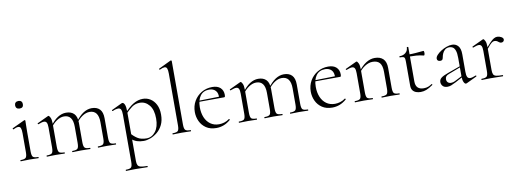

<svg xmlns="http://www.w3.org/2000/svg" viewBox="-72 -1175 5148 1900"><g transform="rotate(-10 2502.0 -225.0)"><path d="M57 0Q55 0 55 -6Q55 -12 57 -12Q98 -12 110.5 -25Q123 -38 123 -81V-270Q123 -306 116 -322.5Q109 -339 90 -339Q81 -339 69.5 -335.5Q58 -332 42 -324Q38 -323 35.5 -328.5Q33 -334 37 -336L161 -394Q164 -395 165 -395Q167 -395 169.5 -393Q172 -391 172 -388Q172 -381 171 -349.5Q170 -318 170 -271V-81Q170 -38 181.5 -25Q193 -12 235 -12Q238 -12 238 -6Q238 0 235 0Q218 0 195 -1Q172 -2 146 -2Q121 -2 98 -1Q75 0 57 0ZM138 -516Q119 -516 108.5 -526Q98 -536 98 -554Q98 -572 108.5 -582Q119 -592 138 -592Q156 -592 166 -582Q176 -572 176 -554Q176 -516 138 -516Z M835 0Q833 0 833 -6Q833 -12 835 -12Q876 -12 888.5 -25Q901 -38 901 -81V-244Q901 -363 812 -363Q775 -363 737.5 -337.5Q700 -312 671 -269L667 -281Q713 -343 754.5 -369.5Q796 -396 839 -396Q891 -396 919.5 -366.5Q948 -337 948 -275V-81Q948 -38 959.5 -25Q971 -12 1013 -12Q1016 -12 1016 -6Q1016 0 1013 0Q996 0 973 -1Q950 -2 924 -2Q899 -2 876 -1Q853 0 835 0ZM578 0Q575 0 575 -6Q575 -12 578 -12Q619 -12 631 -25Q643 -38 643 -81V-244Q643 -363 555 -363Q518 -363 480.5 -337.5Q443 -312 414 -269L410 -281Q455 -343 496.5 -369.5Q538 -396 581 -396Q633 -396 661.5 -366.5Q690 -337 690 -275V-81Q690 -38 702 -25Q714 -12 756 -12Q758 -12 758 -6Q758 0 756 0Q738 0 715.5 -1Q693 -2 667 -2Q642 -2 618.5 -1Q595 0 578 0ZM321 0Q318 0 318 -6Q318 -12 321 -12Q362 -12 374 -25Q386 -38 386 -81V-281Q386 -315 378 -330.5Q370 -346 350 -346Q340 -346 326 -342Q312 -338 294 -331Q290 -330 287.5 -335Q285 -340 289 -342L400 -394Q402 -395 405 -395Q412 -395 422.5 -374.5Q433 -354 433 -315V-81Q433 -38 444.5 -25Q456 -12 498 -12Q501 -12 501 -6Q501 0 498 0Q481 0 458 -1Q435 -2 410 -2Q385 -2 361.5 -1Q338 0 321 0Z M1068 275Q1065 275 1065 269Q1065 263 1068 263Q1109 263 1121 250Q1133 237 1133 194V-278Q1133 -314 1125 -330.5Q1117 -347 1096 -347Q1086 -347 1072 -343.5Q1058 -340 1041 -332Q1037 -331 1034.5 -336Q1032 -341 1036 -343L1139 -392Q1143 -394 1147 -394Q1161 -394 1170.5 -371.5Q1180 -349 1180 -305V194Q1180 222 1187.5 237Q1195 252 1217.5 257.5Q1240 263 1283 263Q1285 263 1285 269Q1285 275 1283 275Q1257 275 1225 274Q1193 273 1158 273Q1133 273 1109 274Q1085 275 1068 275ZM1291 13Q1253 13 1223.5 3Q1194 -7 1159 -35L1168 -88Q1197 -53 1232 -30Q1267 -7 1324 -7Q1377 -7 1413.5 -54Q1450 -101 1450 -184Q1450 -273 1411.5 -319.5Q1373 -366 1317 -366Q1271 -366 1236 -340Q1201 -314 1168 -278L1160 -285Q1211 -344 1258 -371.5Q1305 -399 1353 -399Q1394 -399 1428.5 -377.5Q1463 -356 1484 -315Q1505 -274 1505 -215Q1505 -155 1484 -112Q1463 -69 1429.5 -41.5Q1396 -14 1359.5 -0.5Q1323 13 1291 13Z M1586 0Q1583 0 1583 -6Q1583 -12 1586 -12Q1627 -12 1639 -25Q1651 -38 1651 -81V-600Q1651 -636 1644 -652.5Q1637 -669 1619 -669Q1603 -669 1571 -654Q1567 -652 1564.5 -658Q1562 -664 1566 -665L1689 -724Q1691 -725 1694 -725Q1696 -725 1698.5 -723Q1701 -721 1701 -718V-81Q1701 -39 1712.5 -25.5Q1724 -12 1766 -12Q1769 -12 1769 -6Q1769 0 1766 0Q1749 0 1725.5 -1Q1702 -2 1676 -2Q1651 -2 1627 -1Q1603 0 1586 0Z M2022 12Q1961 12 1920 -15.5Q1879 -43 1858.5 -87Q1838 -131 1838 -180Q1838 -241 1866 -289.5Q1894 -338 1942 -366.5Q1990 -395 2050 -395Q2103 -395 2131.5 -368.5Q2160 -342 2160 -296Q2160 -285 2158 -279.5Q2156 -274 2148 -274H2099Q2104 -324 2080.5 -349.5Q2057 -375 2016 -375Q1957 -375 1926 -333Q1895 -291 1895 -218Q1895 -161 1913.5 -116.5Q1932 -72 1968 -46Q2004 -20 2054 -20Q2080 -20 2107 -28Q2134 -36 2158 -54Q2160 -56 2163.5 -51.5Q2167 -47 2165 -44Q2130 -14 2094.5 -1Q2059 12 2022 12ZM1882 -273 1881 -284 2111 -289V-274Z M2766 0Q2764 0 2764 -6Q2764 -12 2766 -12Q2807 -12 2819.5 -25Q2832 -38 2832 -81V-244Q2832 -363 2743 -363Q2706 -363 2668.5 -337.5Q2631 -312 2602 -269L2598 -281Q2644 -343 2685.5 -369.5Q2727 -396 2770 -396Q2822 -396 2850.5 -366.5Q2879 -337 2879 -275V-81Q2879 -38 2890.5 -25Q2902 -12 2944 -12Q2947 -12 2947 -6Q2947 0 2944 0Q2927 0 2904 -1Q2881 -2 2855 -2Q2830 -2 2807 -1Q2784 0 2766 0ZM2509 0Q2506 0 2506 -6Q2506 -12 2509 -12Q2550 -12 2562 -25Q2574 -38 2574 -81V-244Q2574 -363 2486 -363Q2449 -363 2411.5 -337.5Q2374 -312 2345 -269L2341 -281Q2386 -343 2427.5 -369.5Q2469 -396 2512 -396Q2564 -396 2592.5 -366.5Q2621 -337 2621 -275V-81Q2621 -38 2633 -25Q2645 -12 2687 -12Q2689 -12 2689 -6Q2689 0 2687 0Q2669 0 2646.5 -1Q2624 -2 2598 -2Q2573 -2 2549.5 -1Q2526 0 2509 0ZM2252 0Q2249 0 2249 -6Q2249 -12 2252 -12Q2293 -12 2305 -25Q2317 -38 2317 -81V-281Q2317 -315 2309 -330.5Q2301 -346 2281 -346Q2271 -346 2257 -342Q2243 -338 2225 -331Q2221 -330 2218.5 -335Q2216 -340 2220 -342L2331 -394Q2333 -395 2336 -395Q2343 -395 2353.5 -374.5Q2364 -354 2364 -315V-81Q2364 -38 2375.5 -25Q2387 -12 2429 -12Q2432 -12 2432 -6Q2432 0 2429 0Q2412 0 2389 -1Q2366 -2 2341 -2Q2316 -2 2292.5 -1Q2269 0 2252 0Z M3187 12Q3126 12 3085 -15.5Q3044 -43 3023.5 -87Q3003 -131 3003 -180Q3003 -241 3031 -289.5Q3059 -338 3107 -366.5Q3155 -395 3215 -395Q3268 -395 3296.5 -368.5Q3325 -342 3325 -296Q3325 -285 3323 -279.5Q3321 -274 3313 -274H3264Q3269 -324 3245.5 -349.5Q3222 -375 3181 -375Q3122 -375 3091 -333Q3060 -291 3060 -218Q3060 -161 3078.5 -116.5Q3097 -72 3133 -46Q3169 -20 3219 -20Q3245 -20 3272 -28Q3299 -36 3323 -54Q3325 -56 3328.5 -51.5Q3332 -47 3330 -44Q3295 -14 3259.5 -1Q3224 12 3187 12ZM3047 -273 3046 -284 3276 -289V-274Z M3686 0Q3683 0 3683 -6Q3683 -12 3686 -12Q3727 -12 3739 -25Q3751 -38 3751 -81V-248Q3751 -309 3728 -337Q3705 -365 3656 -365Q3618 -365 3578.5 -340Q3539 -315 3510 -271L3506 -283Q3553 -345 3596 -372Q3639 -399 3683 -399Q3738 -399 3768 -369.5Q3798 -340 3798 -278V-81Q3798 -38 3809.5 -25Q3821 -12 3863 -12Q3866 -12 3866 -6Q3866 0 3863 0Q3846 0 3823 -1Q3800 -2 3775 -2Q3750 -2 3726.5 -1Q3703 0 3686 0ZM3417 0Q3414 0 3414 -6Q3414 -12 3417 -12Q3458 -12 3470 -25Q3482 -38 3482 -81V-281Q3482 -315 3474 -330.5Q3466 -346 3446 -346Q3436 -346 3422 -342Q3408 -338 3390 -331Q3386 -330 3383.5 -335Q3381 -340 3385 -342L3496 -394Q3498 -395 3501 -395Q3508 -395 3518.5 -374.5Q3529 -354 3529 -315V-81Q3529 -38 3540.5 -25Q3552 -12 3594 -12Q3597 -12 3597 -6Q3597 0 3594 0Q3577 0 3554 -1Q3531 -2 3506 -2Q3481 -2 3457.5 -1Q3434 0 3417 0Z M4075 12Q4051 12 4029.5 4.5Q4008 -3 3995 -20.5Q3982 -38 3982 -68V-306Q3982 -331 3979 -342.5Q3976 -354 3965 -357.5Q3954 -361 3930 -361Q3927 -361 3927 -367Q3927 -373 3930 -373Q3968 -373 3991.5 -394Q4015 -415 4015 -447Q4015 -450 4022.5 -450Q4030 -450 4030 -447V-102Q4030 -60 4050.5 -39.5Q4071 -19 4111 -19Q4138 -19 4158.5 -27.5Q4179 -36 4192 -46Q4196 -48 4199 -43.5Q4202 -39 4198 -36Q4161 -10 4133 1Q4105 12 4075 12ZM4168 -338Q4129 -348 4093.5 -350.5Q4058 -353 4018 -353V-374Q4057 -374 4093.5 -377Q4130 -380 4171 -384Q4174 -384 4176 -377.5Q4178 -371 4178 -361Q4178 -354 4175 -345.5Q4172 -337 4168 -338Z M4538 6Q4534 8 4530 8Q4518 8 4508 -13Q4498 -34 4498 -74V-255Q4498 -304 4488.5 -330Q4479 -356 4463.5 -365.5Q4448 -375 4430 -375Q4403 -375 4386 -361Q4369 -347 4360.5 -327.5Q4352 -308 4349 -291Q4348 -281 4342.5 -269.5Q4337 -258 4317 -258Q4304 -258 4295.5 -265Q4287 -272 4287 -285Q4287 -302 4304 -321Q4321 -340 4347.5 -357Q4374 -374 4404 -384.5Q4434 -395 4460 -395Q4497 -395 4520.5 -368.5Q4544 -342 4544 -285V-108Q4544 -72 4552.5 -55.5Q4561 -39 4582 -39Q4601 -39 4637 -54Q4642 -56 4644 -50.5Q4646 -45 4641 -43ZM4345 7Q4313 7 4297.5 -10.5Q4282 -28 4282 -50Q4282 -76 4303 -92.5Q4324 -109 4372 -126L4508 -175L4510 -165L4382 -116Q4360 -108 4351 -97Q4342 -86 4342 -69Q4342 -48 4354.5 -36.5Q4367 -25 4386 -25Q4397 -25 4406.5 -27.5Q4416 -30 4424 -34L4517 -81L4519 -70L4432 -23Q4401 -7 4382.5 0Q4364 7 4345 7Z M4783 -271 4779 -281Q4816 -327 4839.5 -351.5Q4863 -376 4880 -385.5Q4897 -395 4913 -395Q4934 -395 4954 -384Q4974 -373 4974 -357Q4974 -347 4966.5 -339Q4959 -331 4945 -331Q4933 -331 4924.5 -338Q4916 -345 4906 -351.5Q4896 -358 4879 -358Q4870 -358 4859.5 -352.5Q4849 -347 4831.5 -328.5Q4814 -310 4783 -271ZM4690 0Q4687 0 4687 -6Q4687 -12 4690 -12Q4731 -12 4743 -25Q4755 -38 4755 -81V-281Q4755 -315 4747 -330.5Q4739 -346 4719 -346Q4709 -346 4695 -342Q4681 -338 4663 -331Q4659 -330 4656.5 -335Q4654 -340 4658 -342L4769 -394Q4771 -395 4774 -395Q4781 -395 4791.5 -374.5Q4802 -354 4802 -315V-81Q4802 -52 4809 -37Q4816 -22 4837.5 -17Q4859 -12 4902 -12Q4905 -12 4905 -6Q4905 0 4902 0Q4878 0 4846 -1Q4814 -2 4779 -2Q4754 -2 4730.5 -1Q4707 0 4690 0Z"/></g></svg>

Font: Cormorant Light
Style: Regular
Weight: 300
Designer: Christian Thalmann (Catharsis Fonts)
Foundry: Catharsis Fonts
Version: Version 4.000